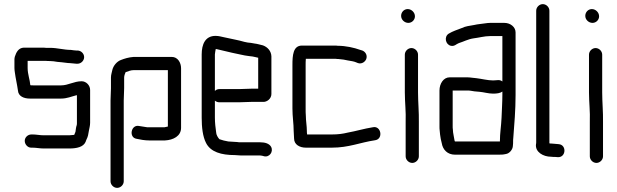

<svg xmlns="http://www.w3.org/2000/svg" viewBox="-20 -713 2994 931"><path d="M223 -481H203C196 -482 189 -482 183 -482H98C80 -482 67 -473 58 -454C53 -443 50 -434 50 -425V-383C50 -376 51 -369 52 -362C56 -332 63 -303 67 -274C69 -246 96 -235 125 -235H276C305 -235 326 -245 350 -251H353V-118C353 -113 353 -109 352 -106C348 -95 348 -86 346 -74C345 -69 341 -64 340 -59C332 -59 325 -57 316 -57H191C173 -57 156 -61 139 -61H132C115 -61 100 -47 100 -30C100 -13 114 3 131 3H138C155 3 173 7 191 7H316C352 7 384 0 395 -25C396 -29 398 -33 400 -38C406 -49 409 -64 411 -79C413 -91 417 -103 417 -118V-277C417 -299 398 -319 376 -319C338 -319 311 -299 276 -299H147C134 -299 128 -299 127 -300C125 -327 114 -353 114 -383V-418H201C208 -417 215 -417 222 -417C235 -417 245 -415 258 -413L280 -411C293 -410 306 -407 318 -407C327 -407 342 -404 350 -404H356C373 -404 388 -419 388 -436C388 -453 373 -468 356 -468H350C341 -468 334 -470 324 -471C290 -471 258 -481 223 -481Z M580 166V-226C580 -240 582 -273 582 -286V-337C582 -346 586 -356 589 -363C602 -367 613 -373 629 -373H794V-99H792C788 -98 783 -97 778 -96H693C682 -98 666 -100 655 -102C615 -111 603 -46 642 -40C659 -36 683 -32 703 -32H780C820 -34 858 -53 858 -93V-382C858 -409 842 -437 813 -437H628C603 -435 584 -429 566 -422C547 -415 530 -395 525 -375C523 -363 518 -352 518 -337V-285C518 -273 516 -239 516 -226V166C516 183 531 198 548 198C565 198 580 183 580 166Z M1026 -475C1029 -475 1032 -475 1034 -474C1056 -469 1083 -462 1106 -457C1134 -452 1160 -444 1188 -441L1205 -439C1213 -438 1225 -434 1232 -433V-283H1200C1187 -283 1153 -281 1138 -281H1044C1035 -281 1028 -278 1022 -272V-449C1022 -454 1025 -469 1026 -475ZM1200 -219H1254C1275 -217 1296 -235 1296 -257V-440C1295 -466 1277 -485 1255 -493L1235 -498C1228 -500 1221 -501 1214 -502L1197 -505C1185 -506 1176 -507 1165 -510C1135 -519 1097 -525 1068 -532C1051 -535 1043 -539 1025 -539C975 -539 958 -498 958 -449V-142C958 -96 963 -51 979 -20C1001 24 1053 39 1119 39C1129 39 1139 41 1150 41H1242C1249 41 1253 43 1258 44C1286 53 1308 22 1294 -2C1285 -17 1265 -23 1242 -23H1140C1133 -24 1126 -25 1119 -25C1111 -25 1094 -27 1087 -27C1073 -29 1055 -34 1044 -38C1037 -45 1028 -60 1028 -72C1025 -94 1022 -117 1022 -143V-225C1028 -220 1035 -217 1044 -217H1138C1153 -217 1187 -219 1200 -219Z M1463 -152C1462 -162 1462 -174 1462 -187V-398C1462 -407 1462 -417 1463 -428H1599C1605 -428 1610 -428 1615 -427C1618 -427 1623 -427 1628 -426L1646 -424C1651 -423 1658 -422 1666 -420C1678 -418 1679 -418 1689 -416C1695 -415 1701 -413 1706 -411L1716 -407C1735 -401 1751 -414 1756 -427C1763 -447 1750 -463 1737 -468L1727 -471C1697 -482 1656 -491 1618 -491C1613 -492 1607 -492 1600 -492H1444C1401 -492 1398 -444 1398 -398V-187C1398 -147 1404 -114 1404 -78C1404 -67 1406 -53 1406 -41C1406 -12 1433 3 1463 3H1589C1672 3 1725 -22 1799 -33C1840 -39 1828 -105 1788 -96C1744 -89 1706 -77 1666 -70C1642 -64 1618 -61 1589 -61H1469V-63C1468 -68 1468 -73 1468 -77C1468 -102 1463 -127 1463 -152Z M1943 -448V-265C1943 -217 1949 -171 1947 -123V45C1947 62 1962 77 1979 77C1996 77 2011 62 2011 45V-79V-122C2012 -168 2007 -218 2007 -265V-448C2007 -465 1992 -480 1975 -480C1958 -480 1943 -465 1943 -448ZM1925 -636C1925 -617 1942 -602 1960 -602C1977 -602 1992 -616 1992 -634C1992 -653 1975 -669 1957 -669C1939 -669 1925 -654 1925 -636Z M2416 -269V-253C2416 -218 2413 -174 2412 -142C2410 -98 2404 -69 2404 -27H2186C2185 -28 2185 -30 2184 -32C2182 -48 2176 -68 2176 -85C2175 -90 2175 -96 2175 -101V-274H2247C2252 -274 2257 -274 2262 -273L2281 -270C2288 -269 2295 -269 2304 -268C2327 -266 2348 -259 2371 -259C2389 -259 2405 -261 2416 -269ZM2371 -323C2345 -323 2315 -331 2289 -334L2270 -336C2262 -337 2254 -338 2247 -338H2160C2131 -338 2111 -308 2111 -274V-101C2111 -94 2111 -87 2112 -80L2114 -60C2115 -48 2119 -30 2122 -19C2127 13 2150 37 2186 37H2396C2411 37 2419 37 2432 34C2450 32 2467 12 2467 -7C2468 -14 2468 -21 2468 -27C2468 -32 2468 -38 2469 -45C2474 -109 2480 -181 2480 -252V-556C2480 -582 2455 -602 2426 -602H2356C2349 -602 2341 -601 2334 -600C2316 -597 2296 -596 2280 -592C2258 -588 2237 -586 2219 -577C2196 -568 2176 -562 2156 -550C2132 -535 2140 -497 2166 -491C2184 -487 2193 -500 2205 -504C2228 -511 2249 -523 2276 -527C2302 -530 2329 -538 2356 -538H2416V-318C2402 -329 2390 -323 2371 -323Z M2580 -661V-24C2580 -21 2580 -17 2579 -14C2574 24 2614 47 2652 47C2659 48 2665 48 2672 48L2684 49C2725 52 2729 -11 2689 -14L2678 -15L2654 -17C2651 -17 2647 -17 2644 -18V-661C2644 -678 2629 -693 2612 -693C2595 -693 2580 -678 2580 -661Z M2836 -448V-265C2836 -217 2842 -171 2840 -123V45C2840 62 2855 77 2872 77C2889 77 2904 62 2904 45V-79V-122C2905 -168 2900 -218 2900 -265V-448C2900 -465 2885 -480 2868 -480C2851 -480 2836 -465 2836 -448ZM2818 -636C2818 -617 2835 -602 2853 -602C2870 -602 2885 -616 2885 -634C2885 -653 2868 -669 2850 -669C2832 -669 2818 -654 2818 -636Z"/></svg>

Font: Electronic
Style: SeBd
Weight: 600
Version: Version 1.011